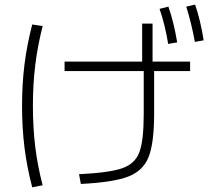

<svg xmlns="http://www.w3.org/2000/svg" viewBox="-20 -802 904 829"><path d="M600.6 -310.5V-495.1H258.8V-536.1H593.8V-700.2H638.7V-536.1H800.8V-495.1H645.5V-310.5Q645.5 -184.1 621.6 -124Q597.7 -64 532.7 -39.3Q467.8 -14.6 329.1 -7.8L321.3 -49.8Q451.7 -56.2 507.3 -75.4Q563 -94.7 581.8 -145Q600.6 -195.3 600.6 -310.5ZM75.2 -345.7Q75.2 -439.5 85.7 -523.4Q96.2 -607.4 119.1 -696.3L164.1 -689.5Q142.1 -602.5 132.1 -520.3Q122.1 -438 122.1 -345.7Q122.1 -251.5 132.1 -168.9Q142.1 -86.4 164.1 -2L119.1 6.8Q96.2 -80.6 85.7 -165Q75.2 -249.5 75.2 -345.7ZM668.9 -763.7 707 -773.4Q719.2 -738.3 728.3 -701.4Q737.3 -664.6 745.1 -619.1L706.1 -612.3Q693.4 -692.4 668.9 -763.7ZM784.2 -773.4 822.3 -782.2Q845.2 -716.8 859.4 -627.9L821.3 -621.1Q807.6 -698.2 784.2 -773.4Z"/></svg>

Font: Pretendard GOV ExtraLight
Style: Regular
Weight: 200
Designer: Base glyphs from Inter by Rasmus Andersson; Hangeul glyphs from Noto Sans CJK(Source Han Sans) by Jang Soo-young and Kan
Foundry: Kil Hyung-jin
Version: Version 1.309